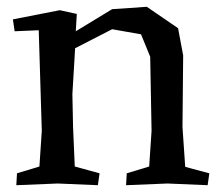

<svg xmlns="http://www.w3.org/2000/svg" viewBox="-20 -540 643 565"><path d="M525 -49 596 -30 591 5 473 0 351 5 353 -30 419 -50 426 -155 422 -373 395 -439 310 -454 201 -398 199 -363 193 -263 195 -166 200 -50 273 -30 268 5 150 0 28 5 30 -30 96 -50 103 -155 94 -451 23 -448 18 -483 156 -510 206 -499 203 -448 310 -513 412 -520 504 -457 519 -377 517 -166Z"/></svg>

Font: Alike Angular
Style: Regular
Weight: 400
Designer: Sveta Sebyakina
Foundry: Cyreal (www.cyreal.org)
Version: Version 1.300; ttfautohint (v1.8.4.7-5d5b)